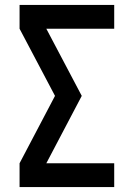

<svg xmlns="http://www.w3.org/2000/svg" viewBox="-20 -755 540 775"><path d="M59 0V-96L202 -368L59 -639V-735H441V-639H167L310 -368L167 -96H441V0Z"/></svg>

Font: Moesevka
Style: Bold
Weight: 700
Monospace: yes
Designer: Belleve Invis
Foundry: Belleve Invis
Version: Version 32.5.0; ttfautohint (v1.8.4)